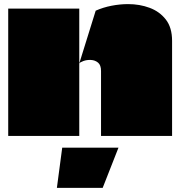

<svg xmlns="http://www.w3.org/2000/svg" viewBox="-20 -662 877 935"><path d="M472 0Q472 -78 472 -158Q472 -238 472 -316Q472 -345 457.5 -357Q443 -369 423 -370Q403 -371 386.5 -365Q370 -359 366 -353L446 -610Q482 -626 523 -634Q564 -642 604 -642Q660 -642 708.5 -624Q757 -606 787.5 -567Q818 -528 818 -463V0ZM20 0Q20 -64 20 -128.5Q20 -193 20 -257.5Q20 -322 20 -386Q20 -445 20 -503.5Q20 -562 20 -620Q78 -620 135.5 -620Q193 -620 251 -620Q309 -620 366 -620Q366 -584 366 -551.5Q366 -519 366 -486.5Q366 -454 366 -421.5Q366 -389 366 -353Q366 -340 366 -327.5Q366 -315 366 -301Q366 -227 366 -149Q366 -71 366 0ZM257 253 283 57H557L480 253Z"/></svg>

Font: Climate Crisis
Style: Regular
Weight: 400
Version: Version 1.003